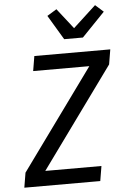

<svg xmlns="http://www.w3.org/2000/svg" viewBox="-64 -1037 727 1083"><g transform="rotate(-5 300.0 -495.5)"><path d="M29 0 43 -84 454 -651H136L150 -735H580L566 -651L155 -84H473L459 0ZM326 -815 243 -954 297 -987 387 -872 516 -991 562 -950 432 -815Z"/></g></svg>

Font: Iosevka Custom Medium
Style: Italic
Weight: 500
Italic angle: -9°
Designer: Belleve Invis
Foundry: Belleve Invis
Version: Version 27.0.1